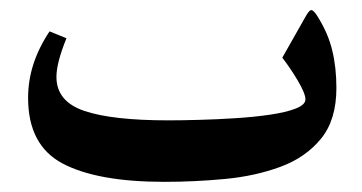

<svg xmlns="http://www.w3.org/2000/svg" viewBox="-20 -339 717 380"><path d="M305.1 20.9Q365.2 20.9 425.4 15.2Q485.5 9.5 535.4 -9Q585.3 -27.5 615.5 -64.7Q645.8 -101.9 645.8 -165Q645.8 -205.4 637.5 -239.5Q629.3 -273.6 608 -307.3Q600.3 -319.4 595.9 -319Q591.5 -318.7 584.2 -305.1L538.7 -224.8Q553.7 -205.7 569.1 -179.9Q584.5 -154 584.5 -142.3Q584.5 -131.6 565.1 -124.1Q545.7 -116.6 514.3 -112Q482.9 -107.4 446.5 -105.1Q410 -102.7 374.8 -101.8Q339.6 -100.8 313.5 -100.8Q202.1 -100.8 146.9 -119.5Q91.7 -138.2 91.7 -186.7Q91.7 -200.6 96.6 -219.7Q101.6 -238.7 111.5 -263.3L78.1 -276.9Q56.8 -245 46.2 -212.3Q35.6 -179.7 35.6 -145.2Q35.6 -51.3 104.3 -15.2Q173.1 20.9 305.1 20.9Z"/></svg>

Font: Parastoo
Style: Regular
Weight: 400
Foundry: Saber Rastikerdar (saber.rastikerdar@gmail.com)
Version: Version 3.000